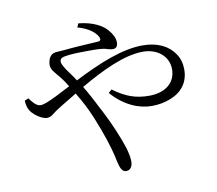

<svg xmlns="http://www.w3.org/2000/svg" viewBox="-88 -883 1176 1040"><g transform="rotate(-10 500.0 -362.5)"><path d="M398 -758 407 -779C487 -771 537 -742 562 -713C582 -690 595 -666 595 -642C595 -620 586 -609 567 -609C558 -609 549 -611 540 -614C521 -621 499 -622 471 -623C456 -623 441 -623 424 -623C388 -623 350 -622 319 -618C290 -614 277 -610 277 -590C277 -577 294 -549 316 -520C327 -505 337 -491 346 -476C486 -547 616 -601 729 -601C810 -601 871 -571 904 -520C921 -495 929 -466 929 -433C929 -361 888 -312 825 -288C793 -275 758 -269 721 -269C652 -269 571 -302 504 -379L522 -395C589 -346 643 -326 718 -326C805 -326 864 -371 864 -446C864 -518 804 -567 725 -567C622 -567 497 -507 373 -435C393 -403 425 -343 460 -274C495 -205 526 -131 546 -70C555 -39 560 -14 560 6C560 34 548 54 525 54C509 54 498 44 490 17C487 6 482 -12 477 -38C465 -89 444 -157 403 -258C382 -309 357 -358 327 -407C298 -390 269 -372 241 -355C216 -340 199 -328 188 -319C177 -309 165 -304 151 -304C134 -304 108 -317 87 -335C66 -353 57 -369 53 -387C50 -396 49 -406 49 -417L70 -426C85 -405 106 -378 129 -378C150 -378 179 -392 215 -409L299 -452C278 -487 261 -508 246 -525C229 -548 208 -563 217 -602C225 -637 244 -646 268 -647C279 -648 290 -648 300 -649C328 -652 355 -654 381 -656C433 -659 476 -662 495 -663C509 -664 513 -672 506 -687C494 -710 462 -741 398 -758Z"/></g></svg>

Font: CJK Symbols
Style: Regular
Weight: 400
Designer: Ryoko NISHIZUKA 西塚涼子 (kana & ideographs); Frank Grießhammer (serif-style Latin); Paul D. Hunt (sans serif–style Latin); 
Foundry: Unicode
Version: Version 2.000;hotconv 1.1.0;makeotfexe 2.6.0